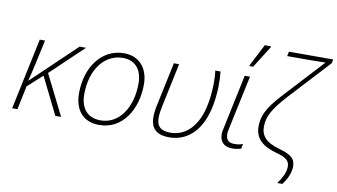

<svg xmlns="http://www.w3.org/2000/svg" viewBox="-91 -990 2465 1406"><g transform="rotate(10 1142.0 -287.0)"><path d="M31 0H70L107 -176L216 -275L352 0H395L245 -300L487 -530H439L113 -219H112C125 -270 138 -326 151 -387L182 -530H143Z M679 10C852 10 951 -153 951 -338C951 -455 887 -539 768 -539C608 -539 494 -394 494 -193C494 -73 556 10 679 10ZM683 -25C584 -25 533 -90 533 -193C533 -379 632 -504 767 -504C865 -504 911 -433 911 -340C911 -162 823 -25 683 -25Z M1199 10C1340 10 1443 -91 1478 -282C1494 -372 1495 -461 1487 -530H1448C1457 -462 1455 -369 1439 -283C1408 -113 1316 -25 1204 -25C1103 -25 1084 -78 1110 -203L1179 -530H1140L1070 -199C1039 -50 1085 10 1199 10Z M1688 -606H1716L1818 -768L1819 -776H1773L1689 -613ZM1667 10C1694 10 1716 6 1734 0L1741 -36C1719 -27 1698 -25 1676 -25C1636 -25 1615 -46 1615 -87C1615 -97 1616 -108 1619 -121L1706 -530H1667L1580 -118C1576 -104 1575 -91 1575 -80C1575 -20 1612 10 1667 10Z M2038 202H2076C2106 162 2129 117 2131 69C2133 9 2105 -20 2008 -47C1903 -76 1868 -125 1870 -191C1872 -260 1897 -317 2001 -431L2279 -732L2284 -760H1955L1948 -726H2115C2158 -726 2198 -727 2233 -728L1982 -456C1887 -354 1833 -286 1831 -187C1829 -90 1893 -41 1997 -13C2074 8 2094 31 2093 75C2092 119 2066 162 2038 202Z"/></g></svg>

Font: Noto Sans ExtraLight
Style: Italic
Weight: 200
Italic angle: -12°
Designer: Monotype Design Team
Foundry: Monotype Imaging Inc.
Version: Version 2.013